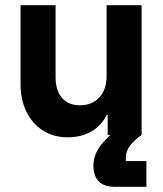

<svg xmlns="http://www.w3.org/2000/svg" viewBox="-20 -520 628 740"><path d="M240.8 9.2Q186.7 9.2 145.8 -16.7Q105 -42.5 82.1 -88.8Q59.2 -135 59.2 -195.8V-500H194.2V-222.5Q194.2 -171.7 218.8 -142.9Q243.3 -114.2 288.3 -114.2Q335 -114.2 362.9 -144.6Q390.8 -175 390.8 -226.7V-500H525.8V0H395V-77.5H391.7Q370.8 -35.8 332.1 -13.3Q293.3 9.2 240.8 9.2ZM423.3 200Q380.8 200 360.4 178.8Q340 157.5 340 119.2Q340 75 370.8 36.7Q401.7 -1.7 442.5 -26.7L525.8 0Q496.7 20.8 480.8 41.7Q465 62.5 465 89.2V100.8H544.2V200Z"/></svg>

Font: Funnel Sans
Style: Bold
Weight: 700
Designer: NORD ID, Kristian Moeller
Foundry: Dicotype
Version: Version 1.000